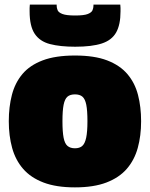

<svg xmlns="http://www.w3.org/2000/svg" viewBox="-20 -800 648 830"><path d="M18 -276Q18 -338 31.5 -390Q45 -442 77 -480Q109 -518 164.5 -539Q220 -560 304 -560Q388 -560 443 -539Q498 -518 530.5 -480Q563 -442 576.5 -390Q590 -338 590 -276Q590 -213 575.5 -160.5Q561 -108 528 -70Q495 -32 440 -11Q385 10 304 10Q223 10 168 -11Q113 -32 80 -70Q47 -108 32.5 -160.5Q18 -213 18 -276ZM250 -276Q250 -230 255 -204.5Q260 -179 272 -169Q284 -159 304 -159Q324 -159 335.5 -169Q347 -179 352.5 -204.5Q358 -230 358 -276Q358 -322 353 -347Q348 -372 336.5 -382Q325 -392 304 -392Q283 -392 271.5 -382Q260 -372 255 -347Q250 -322 250 -276ZM305 -598Q240 -598 196 -609.5Q152 -621 130 -654Q108 -687 108 -751Q108 -758 108 -765.5Q108 -773 109 -780H225Q225 -779 225 -778Q225 -777 225 -775Q225 -766 229 -756Q233 -746 250 -739.5Q267 -733 305 -733Q343 -733 359.5 -739.5Q376 -746 380 -756Q384 -766 384 -775Q384 -777 384 -778Q384 -779 384 -780H500Q501 -773 501 -765.5Q501 -758 501 -751Q501 -693 482 -659.5Q463 -626 420 -612Q377 -598 305 -598Z"/></svg>

Font: Georama ExtraCondensed Thin Black
Style: Regular
Weight: 900
Version: Version 1.001